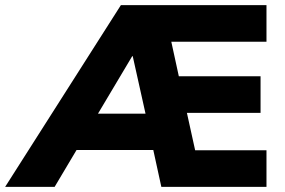

<svg xmlns="http://www.w3.org/2000/svg" viewBox="-80 -725 1106 745"><path d="M-60 0 389 -705H954V-563H530L576 -603L625 -378L566 -429H931V-287H597L634 -338L688 -93L627 -142H954V0H546L503 -197L559 -143H179L245 -190L132 0ZM433 -507 274 -240 265 -284H531L496 -233L435 -507Z"/></svg>

Font: Nunito Sans 12pt ExtraLight Black
Style: Regular
Weight: 900
Version: Version 3.101;gftools[0.9.27]